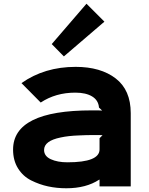

<svg xmlns="http://www.w3.org/2000/svg" viewBox="-20 -997 798 1028"><path d="M513 -257 529 -273Q523 -274 491 -274Q438 -274 404 -272Q346 -270 305 -261Q216 -243 216 -194Q216 -161 252 -144.5Q288 -128 341 -128Q513 -128 513 -197ZM680 -391V1H513V-35H511Q441 11 335 11Q284 11 237.5 1Q191 -9 147 -31Q103 -53 76.5 -95.5Q50 -138 50 -196Q50 -406 471 -406Q521 -406 527 -405L510 -421Q507 -460 473.5 -480.5Q440 -501 383 -501Q278 -501 198 -448L95 -552Q218 -639 385 -639Q519 -639 599.5 -577Q680 -515 680 -391ZM443 -977 539 -881 322 -695 257 -761Z"/></svg>

Font: Sinkin Sans 700 Bold
Style: Bold
Weight: 700
Designer: Keith Bates
Foundry: K-Type
Version: Sinkin Sans (version 1.0)  by Keith Bates   •   © 2014   www